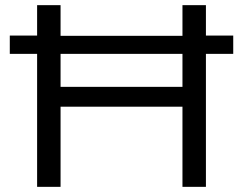

<svg xmlns="http://www.w3.org/2000/svg" viewBox="-20 -725 943 745"><path d="M124 0V-516H18V-587H124V-705H215V-586H688V-705H779V-587H885V-516H779V0H688V-311H215V0ZM215 -388H688V-516H215Z"/></svg>

Font: Nunito Sans 10pt SemiExpanded
Style: Regular
Weight: 400
Width: 6
Designer: Vernon Adams
Foundry: Vernon Adams
Version: Version 3.101;gftools[0.9.27]